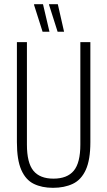

<svg xmlns="http://www.w3.org/2000/svg" viewBox="-20 -888 514 920"><path d="M234 12Q181 12 142 -7Q103 -26 82 -74Q61 -122 61 -207V-686H109V-195Q109 -108 140 -70Q171 -32 236 -32Q302 -32 333.5 -70Q365 -108 365 -195V-686H413V-207Q413 -122 391 -74Q369 -26 328.5 -7Q288 12 234 12ZM256 -736 215 -865V-868H257L287 -736ZM184 -736 143 -865 144 -868H186L217 -736Z"/></svg>

Font: Archivo ExtraCondensed Thin
Style: Regular
Weight: 250
Width: 2
Designer: Hector Gatti
Foundry: Omnibus-Type
Version: Version 2.001